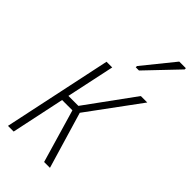

<svg xmlns="http://www.w3.org/2000/svg" viewBox="-240 -825 883 883"><g transform="rotate(45 201.5 -383.0)"><path d="M12 0 124 -529H161L111 -294H176L347 -529H389L203 -276L285 0H247L171 -260H104L49 0ZM237 -614 360 -766H403V-758L258 -606H237Z"/></g></svg>

Font: Noto Sans Condensed ExtraLight
Style: Italic
Weight: 200
Width: 3
Italic angle: -12°
Designer: Monotype Design Team
Foundry: Monotype Imaging Inc.
Version: Version 2.013; ttfautohint (v1.8.4.7-5d5b)